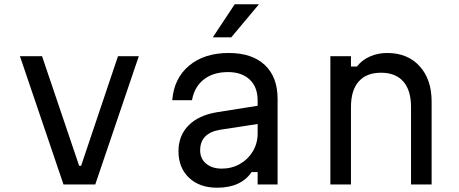

<svg xmlns="http://www.w3.org/2000/svg" viewBox="-20 -860 2140 895"><path d="M73 -598H176L349 -87H358L530 -598H627L424 0H276Z M1153 -58Q1103 15 992 15Q910 15 861 -31.5Q812 -78 812 -155Q812 -228 859 -275.5Q906 -323 992 -337L1181 -367V-392Q1181 -454 1144 -489Q1107 -524 1043 -524Q974 -524 930 -489.5Q886 -455 875 -393H783Q791 -495 861.5 -554Q932 -613 1046 -613Q1155 -613 1214.5 -557Q1274 -501 1274 -399V0H1181V-58ZM913 -159Q913 -121 940.5 -97.5Q968 -74 1014 -74Q1060 -74 1098 -95.5Q1136 -117 1158.5 -154.5Q1181 -192 1181 -238V-282L1005 -255Q913 -239 913 -159ZM972 -686 1074 -840H1187L1058 -686Z M1520 0V-598H1616V-550H1644Q1667 -580 1704 -596.5Q1741 -613 1785 -613Q1880 -613 1936 -551.5Q1992 -490 1992 -387V0H1896V-361Q1896 -439 1860 -480Q1824 -521 1756 -521Q1688 -521 1652 -480Q1616 -439 1616 -361V0Z"/></svg>

Font: Martian Mono Light
Style: Regular
Weight: 300
Monospace: yes
Designer: Roman Shamin
Foundry: Evil Martians
Version: Version 1.000; ttfautohint (v1.8.4.7-5d5b)